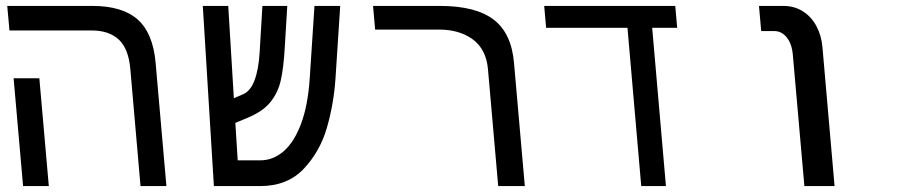

<svg xmlns="http://www.w3.org/2000/svg" viewBox="-20 -629 3040 649"><path d="M290.5 -526H12L4.5 -609H292Q393.5 -609 445.2 -563.2Q497 -517.5 506 -417L542.5 0H455L420.5 -396Q414.5 -465 381.2 -495.5Q348 -526 290.5 -526ZM26 -364.5H113L145 0H58Z M665.5 -609H751.5L770.5 -297L803 -311Q826.5 -321.5 840.2 -357.2Q854 -393 857.5 -450L867 -609H951L942.5 -467.5Q938.5 -399 929.2 -357.8Q920 -316.5 894.8 -284.8Q869.5 -253 819.5 -232L775.5 -213.5L783.5 -87H859.5Q903 -87 938.5 -117.5Q974 -148 997.5 -210.2Q1021 -272.5 1027 -365L1043 -609H1130L1114 -363.5Q1108.5 -280 1085.5 -199Q1062.5 -118 1007.2 -59Q952 0 859.5 0H703Z M1464.5 -529H1248L1241 -609H1467Q1587.5 -609 1648.2 -563Q1709 -517 1717.5 -416L1754 0H1664L1629.5 -394.5Q1623.5 -462.5 1578.2 -495.8Q1533 -529 1464.5 -529Z M2101 -535H1826L1819.5 -609H2262.5L2269 -535H2184.5L2231 0H2147.5Z M2597 -524H2553L2545.5 -609H2627.5Q2665 -609 2693.8 -590.8Q2722.5 -572.5 2739.5 -541Q2756.5 -509.5 2760 -470L2801 0H2699L2660 -443Q2657 -480 2639.8 -502Q2622.5 -524 2597 -524Z"/></svg>

Font: JuliaMono
Style: Italic
Weight: 400
Italic angle: -9°
Monospace: yes
Designer: cormullion
Foundry: corm
Version: Version 0.057; ttfautohint (v1.8.4)